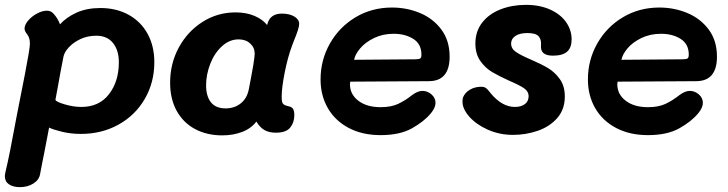

<svg xmlns="http://www.w3.org/2000/svg" viewBox="-37 -546 2997 790"><path d="M598 -290Q598 -207 559 -139.5Q520 -72 451 -33.5Q382 5 296 5Q254 5 217.5 -4Q181 -13 165 -21L145 83Q140 106 136 128Q132 150 128 170Q124 194 100.5 209Q77 224 45 224Q17 224 0 212.5Q-17 201 -17 179Q-17 174 -15 164Q3 89 31 -65Q32 -69 41 -116Q46 -140 66 -243Q86 -346 86 -366Q86 -390 76 -403Q64 -418 64 -428Q64 -444 79 -461.5Q94 -479 115.5 -490.5Q137 -502 156 -502Q171 -502 181 -492Q199 -474 210 -446Q236 -475 278 -494Q320 -513 376 -513Q442 -513 492.5 -485Q543 -457 570.5 -406.5Q598 -356 598 -290ZM452 -290Q452 -339 428 -369Q404 -399 359 -399Q323 -399 293.5 -385Q264 -371 245.5 -350.5Q227 -330 224 -312Q212 -252 201 -189L191 -135Q194 -127 229.5 -116.5Q265 -106 298 -106Q371 -106 411.5 -158.5Q452 -211 452 -290Z M1174 -72Q1174 -42 1157 -21Q1140 0 1098 0Q1069 0 1050 -11.5Q1031 -23 1018 -46Q996 -17 959 -3Q922 11 877 11Q815 11 766.5 -14.5Q718 -40 690.5 -89Q663 -138 663 -206Q663 -285 699 -351Q735 -417 796.5 -456Q858 -495 932 -495Q977 -495 1010.5 -480.5Q1044 -466 1062 -443L1065 -453Q1078 -490 1123 -490Q1154 -490 1174 -478Q1194 -466 1194 -448Q1194 -430 1173 -380L1165 -359Q1147 -311 1134.5 -248Q1122 -185 1122 -148Q1122 -127 1126.5 -120.5Q1131 -114 1142 -111Q1145 -110 1155 -107.5Q1165 -105 1169.5 -96.5Q1174 -88 1174 -72ZM987 -180Q1011 -302 1011 -325Q1011 -350 992.5 -367Q974 -384 945 -384Q907 -384 876 -355.5Q845 -327 828 -283Q811 -239 811 -195Q811 -150 831 -125Q851 -100 891 -100Q928 -100 954 -121Q980 -142 987 -180Z M1282 -219Q1282 -299 1320.5 -367Q1359 -435 1426 -475Q1493 -515 1576 -515Q1637 -515 1691 -492.5Q1745 -470 1779 -424.5Q1813 -379 1813 -313Q1813 -212 1727 -212L1404 -210L1403 -199Q1403 -158 1437.5 -131.5Q1472 -105 1529 -105Q1572 -105 1601 -118.5Q1630 -132 1659 -155Q1682 -172 1701 -172Q1722 -172 1738.5 -157.5Q1755 -143 1755 -123Q1755 -103 1736 -80Q1708 -46 1658 -18Q1608 10 1529 10Q1454 10 1398 -19.5Q1342 -49 1312 -101Q1282 -153 1282 -219ZM1670 -302Q1687 -302 1692 -305.5Q1697 -309 1697 -321Q1697 -365 1663.5 -386Q1630 -407 1583 -407Q1538 -407 1502 -389.5Q1466 -372 1445 -347Q1424 -322 1420 -300Z M1866 -127Q1866 -140 1868 -145Q1876 -165 1896.5 -177Q1917 -189 1943 -189Q1955 -189 1962 -184Q1969 -179 1974.5 -171.5Q1980 -164 1983 -161Q2029 -106 2082 -106Q2107 -106 2122.5 -117.5Q2138 -129 2138 -150Q2138 -170 2119 -183Q2100 -196 2060 -213Q2016 -233 1988 -249.5Q1960 -266 1939.5 -295Q1919 -324 1919 -367Q1919 -417 1947 -453Q1975 -489 2022.5 -507.5Q2070 -526 2127 -526Q2184 -526 2227 -506.5Q2270 -487 2292.5 -454.5Q2315 -422 2315 -384Q2315 -350 2296.5 -333.5Q2278 -317 2238 -317Q2185 -317 2189 -359Q2191 -383 2179.5 -396.5Q2168 -410 2133 -410Q2101 -410 2083.5 -398Q2066 -386 2066 -367Q2066 -346 2085.5 -332.5Q2105 -319 2147 -301Q2191 -282 2218.5 -265.5Q2246 -249 2266.5 -220.5Q2287 -192 2287 -149Q2287 -96 2256 -60.5Q2225 -25 2176 -8Q2127 9 2074 9Q2018 9 1970 -12.5Q1922 -34 1894 -66Q1866 -98 1866 -127Z M2382 -219Q2382 -299 2420.5 -367Q2459 -435 2526 -475Q2593 -515 2676 -515Q2737 -515 2791 -492.5Q2845 -470 2879 -424.5Q2913 -379 2913 -313Q2913 -212 2827 -212L2504 -210L2503 -199Q2503 -158 2537.5 -131.5Q2572 -105 2629 -105Q2672 -105 2701 -118.5Q2730 -132 2759 -155Q2782 -172 2801 -172Q2822 -172 2838.5 -157.5Q2855 -143 2855 -123Q2855 -103 2836 -80Q2808 -46 2758 -18Q2708 10 2629 10Q2554 10 2498 -19.5Q2442 -49 2412 -101Q2382 -153 2382 -219ZM2770 -302Q2787 -302 2792 -305.5Q2797 -309 2797 -321Q2797 -365 2763.5 -386Q2730 -407 2683 -407Q2638 -407 2602 -389.5Q2566 -372 2545 -347Q2524 -322 2520 -300Z"/></svg>

Font: Mali
Style: Bold Italic
Weight: 700
Italic angle: -10°
Version: Version 1.000; ttfautohint (v1.6)